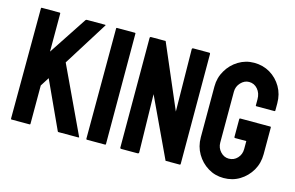

<svg xmlns="http://www.w3.org/2000/svg" viewBox="-90 -925 1772 1154"><g transform="rotate(15 796.0 -348.5)"><path d="M156.7 0H43.5Q39.6 0 39.6 -4.9L41.5 -690.9Q41.5 -695.8 45.4 -695.8H157.7Q161.6 -695.8 161.6 -690.9V-454.1L318.4 -691.9Q322.3 -695.8 325.7 -695.8H440.4Q444.8 -695.8 442.4 -691.9L269.5 -416L463.4 -3.9Q465.8 0 458.5 0H336.4Q331.5 0 330.6 -3.9L195.3 -297.9L160.6 -243.2V-4.9Q160.6 0 156.7 0Z M626.5 0H513.2Q508.3 0 508.3 -4.9L509.3 -691.9Q509.3 -695.8 513.2 -695.8H625.5Q629.4 -695.8 629.4 -691.9L630.4 -4.9Q630.4 0 626.5 0Z M827.1 0H727.1Q719.2 0 719.2 -6.8L718.3 -688Q718.3 -695.8 726.1 -695.8H816.4L985.4 -301.8L980.5 -688Q980.5 -695.8 989.3 -695.8H1088.4Q1094.2 -695.8 1094.2 -688L1095.2 -5.9Q1095.2 0 1090.3 0H1002.4L829.1 -368.2L836.4 -7.8Q836.4 0 827.1 0Z M1365.2 9.8Q1311 9.8 1267.6 -17.1Q1223.6 -43.9 1197 -89.4Q1170.4 -134.8 1170.4 -190.9V-507.8Q1170.4 -562.5 1197.3 -607.4Q1223.6 -652.8 1268.1 -679.9Q1312.5 -707 1365.2 -707Q1420.4 -707 1464.8 -680.7Q1509.3 -653.8 1535.4 -608.9Q1561.5 -564 1561.5 -507.8V-461.9Q1561.5 -458 1556.6 -458H1444.3Q1440.4 -458 1440.4 -461.9V-500Q1440.4 -538.1 1418.9 -563Q1397.5 -587.9 1365.2 -587.9Q1336.4 -587.9 1314 -564Q1291.5 -540 1291.5 -507.8V-190.9Q1291.5 -158.2 1313.5 -134.5Q1335.4 -110.8 1365.2 -110.8Q1397.5 -110.8 1418.9 -134Q1440.4 -157.2 1440.4 -190.9V-240.2H1370.6Q1365.2 -240.2 1365.2 -245.1V-356.9Q1365.2 -361.8 1370.6 -361.8H1557.6Q1561.5 -361.8 1561.5 -356.9V-190.9Q1561.5 -134.8 1535.2 -89.4Q1508.3 -43.9 1464.4 -17.1Q1420.4 9.8 1365.2 9.8Z"/></g></svg>

Font: Bayon
Style: Regular
Weight: 400
Designer: Danh Hong
Version: Version 8.001; ttfautohint (v1.8.3)